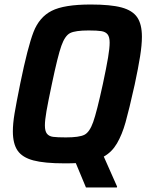

<svg xmlns="http://www.w3.org/2000/svg" viewBox="-20 -716 650 851"><path d="M440 -22 499 111 498 115H361L316 7Q300 8 265 8Q177 8 128 -5Q79 -18 58 -48.5Q37 -79 37 -134Q37 -168 44.5 -213Q52 -258 70 -347Q103 -508 128.5 -574Q154 -640 209 -668Q264 -696 382 -696Q470 -696 518.5 -683Q567 -670 588 -639.5Q609 -609 609 -553Q609 -517 601 -466.5Q593 -416 577 -341Q552 -229 536.5 -174Q521 -119 498.5 -80.5Q476 -42 440 -22ZM466 -527Q466 -552 457 -563.5Q448 -575 429.5 -578Q411 -581 373 -581Q314 -581 291 -569.5Q268 -558 252 -513Q236 -468 210 -344Q193 -264 186 -223.5Q179 -183 179 -160Q179 -135 188 -123.5Q197 -112 215 -109.5Q233 -107 272 -107Q331 -107 354 -118.5Q377 -130 393 -175Q409 -220 436 -344Q452 -419 459 -461Q466 -503 466 -527Z"/></svg>

Font: Saira Semi Condensed SemiBold
Style: Italic
Weight: 600
Width: 4
Italic angle: -12°
Designer: Hector Gatti with collaboration of the Omnibus-Type team
Foundry: Omnibus-Type
Version: Version 1.001; ttfautohint (v1.8)